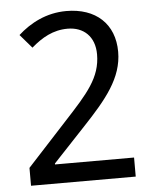

<svg xmlns="http://www.w3.org/2000/svg" viewBox="-52 -768 655 813"><g transform="rotate(-5 275.5 -362.0)"><path d="M47 -76V0H492V-81H156V-85L293 -231C392 -336 464 -422 464 -533C464 -652 385 -724 260 -724C175 -724 106 -687 54 -640L104 -582C149 -621 197 -649 259 -649C327 -649 374 -606 374 -530C374 -431 315 -367 218 -262Z"/></g></svg>

Font: Noto Sans Devanagari UI
Style: Regular
Weight: 400
Designer: Jelle Bosma - Monotype Design Team
Foundry: Monotype Imaging Inc.
Version: Version 2.003